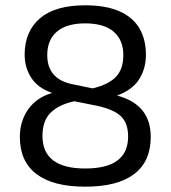

<svg xmlns="http://www.w3.org/2000/svg" viewBox="-20 -688 638 718"><path d="M543.7 -176Q543.7 -235.8 513.1 -274.4Q482.5 -313 417.7 -330.9Q474.3 -351.1 500 -391.1Q525.7 -431.1 525.7 -483.5Q525.7 -540.4 501.4 -582Q477 -623.6 426.5 -645.9Q375.9 -668.2 298.7 -668.2Q186.1 -668.2 129.1 -619.3Q72.2 -570.3 72.2 -483.5Q72.2 -434.7 97.2 -396.6Q122.2 -358.5 175.1 -340.5Q116.7 -323.5 85.5 -279.2Q54.2 -234.8 54.2 -176Q54.2 -84.1 116.5 -37Q178.8 10.1 298.7 10.1Q419.6 10.1 481.6 -37Q543.7 -84.1 543.7 -176ZM252.3 -372.7Q156.7 -391.5 156.7 -482.1Q156.7 -539.1 193 -569.9Q229.3 -600.6 298.7 -600.6Q368.6 -600.6 404.9 -569.6Q441.2 -538.6 441.2 -482.1Q441.2 -430.1 414.1 -401.2Q386.9 -372.2 326.7 -357.5ZM138.8 -179.7Q138.8 -236.7 169.8 -267Q200.8 -297.3 258.3 -309.3L343.3 -292.3Q404.9 -279 432 -253.4Q459.1 -227.9 459.1 -177.4Q459.1 -117.6 419.1 -87.8Q379.1 -57.9 298.7 -57.9Q138.8 -57.9 138.8 -179.7Z"/></svg>

Font: Arad
Style: Regular
Weight: 400
Designer: Mohammad Darvishi
Version: Version 1.010;September 21, 2024;FontCreator 15.0.0.2992 64-